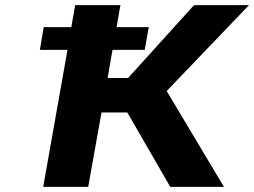

<svg xmlns="http://www.w3.org/2000/svg" viewBox="-20 -731 994 751"><path d="M478 -291 646 0H856L632 -375L954 -711H739L481 -426H401L420 -536H546L562 -625H436L451 -711H274L259 -625H151L136 -536H244L149 0H325L377 -291Z"/></svg>

Font: Asimov
Style: XWidIt
Weight: 500
Designer: Google
Version: Version 2.000980; 2014